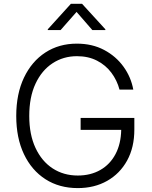

<svg xmlns="http://www.w3.org/2000/svg" viewBox="-20 -963 784 993"><path d="M382.3 9.8Q286.6 9.8 215.1 -36.1Q143.6 -82 103.8 -165.8Q64 -249.5 64 -363.3Q64 -477.5 104 -561.5Q144 -645.5 214.6 -691.4Q285.2 -737.3 377.4 -737.3Q457 -737.3 518.6 -704.6Q580.1 -671.9 618.9 -617.9Q657.7 -564 669.4 -499.5H598.1Q585.4 -547.4 556.2 -586.7Q526.9 -626 481.9 -649.2Q437 -672.4 377.9 -672.4Q307.6 -672.4 251.7 -635.7Q195.8 -599.1 163.6 -530Q131.3 -460.9 131.3 -363.3Q131.3 -267.1 163.6 -198Q195.8 -128.9 252.4 -92Q309.1 -55.2 382.3 -55.2Q448.7 -55.2 499 -84Q549.3 -112.8 577.4 -166Q605.5 -219.2 606.9 -291.5H397V-353H674.8V-293Q674.8 -200.7 637.5 -132.8Q600.1 -64.9 534.2 -27.6Q468.3 9.8 382.3 9.8ZM293.5 -807.6H227.1V-811.5L346.7 -943.4H404.3L524.9 -811.5V-807.6H457.5L376 -901.4Z"/></svg>

Font: Inter Light
Style: Regular
Weight: 300
Designer: Rasmus Andersson
Foundry: rsms
Version: Version 4.000;git-a52131595